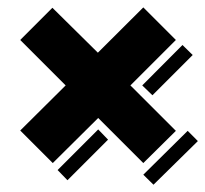

<svg xmlns="http://www.w3.org/2000/svg" viewBox="-20 -509 560 524"><path d="M520 -124 398.9 -4.9 371.1 -32.2 492.2 -151.9ZM505.9 -358.9 396 -249 368.2 -275.9 478 -386.2ZM460 -151.9 371.1 -64 248 -187 124 -64 35.2 -152.8 159.2 -275.9 35.2 -399.9 123 -487.8 247.1 -365.2 371.1 -488.8 460 -399.9 335.9 -275.9ZM274.9 -127.9 164.1 -17.1 137.2 -44.9 248 -155.8Z"/></svg>

Font: Laconic
Style: Shadow
Weight: 900
Width: 6
Designer: Robby Woodard
Version: Version 1.000